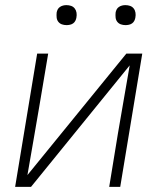

<svg xmlns="http://www.w3.org/2000/svg" viewBox="-20 -729 640 749"><path d="M39 0 125 -520H168L133 -312Q122 -245 110 -178.5Q98 -112 87 -46L473 -520H535L449 0H406L440 -208Q451 -275 463 -341.5Q475 -408 486 -474L101 0ZM470 -631Q460 -631 451.5 -634Q443 -637 437.5 -644Q432 -651 431 -660.5Q430 -670 431 -680Q432 -686 435 -692Q438 -698 444 -702Q450 -706 456.5 -707.5Q463 -709 469 -709Q479 -709 487.5 -706Q496 -703 501.5 -696Q507 -689 508.5 -679.5Q510 -670 508 -660Q507 -654 504 -648Q501 -642 495.5 -638Q490 -634 483 -632.5Q476 -631 470 -631ZM240 -631Q230 -631 221.5 -634Q213 -637 207.5 -644Q202 -651 201 -660.5Q200 -670 201 -680Q202 -686 205 -692Q208 -698 214 -702Q220 -706 226.5 -707.5Q233 -709 239 -709Q249 -709 257.5 -706Q266 -703 271.5 -696Q277 -689 278.5 -679.5Q280 -670 278 -660Q277 -654 274 -648Q271 -642 265.5 -638Q260 -634 253 -632.5Q246 -631 240 -631Z"/></svg>

Font: Iosevka XLt Ex Obl
Style: Regular
Weight: 200
Width: 7
Italic angle: -9°
Monospace: yes
Designer: Belleve Invis
Foundry: Belleve Invis
Version: Version 32.5.0; ttfautohint (v1.8.4)